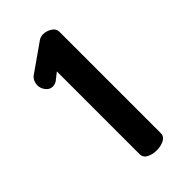

<svg xmlns="http://www.w3.org/2000/svg" viewBox="-140 -768 463 463"><g transform="rotate(-45 91.5 -536.0)"><path d="M103 -340Q89 -340 78 -345.5Q67 -351 67 -363V-645L48 -630Q41 -626 34 -626Q24 -626 17 -635Q10 -644 10 -654Q10 -662 13.5 -669Q17 -676 24 -680L91 -727Q98 -732 107 -732Q118 -732 128.5 -725.5Q139 -719 139 -709V-363Q139 -351 128 -345.5Q117 -340 103 -340Z"/></g></svg>

Font: Dosis ExtraLight SemiBold
Style: Regular
Weight: 600
Version: Version 3.001; ttfautohint (v1.8.2)